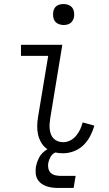

<svg xmlns="http://www.w3.org/2000/svg" viewBox="-20 -752 540 952"><path d="M293 8Q270 8 249 3Q228 -2 211 -15Q194 -28 183.5 -46.5Q173 -65 168.5 -85.5Q164 -106 164.5 -129Q165 -152 169 -174L219 -475H84V-530H289L229 -165Q227 -152 226 -138.5Q225 -125 226.5 -111.5Q228 -98 232.5 -86Q237 -74 246 -65Q255 -56 267 -51.5Q279 -47 293 -47Q311 -47 328 -55.5Q345 -64 357.5 -79Q370 -94 377.5 -110.5Q385 -127 390 -145L448 -129Q440 -102 427 -77Q414 -52 393.5 -32Q373 -12 346 -2Q319 8 293 8ZM295 -628Q283 -628 271.5 -632.5Q260 -637 253 -646Q246 -655 244 -667.5Q242 -680 244 -693Q245 -701 249.5 -709.5Q254 -718 261.5 -723Q269 -728 278 -730Q287 -732 295 -732Q308 -732 319.5 -727.5Q331 -723 338 -714Q345 -705 347 -692.5Q349 -680 347 -667Q345 -659 340.5 -650.5Q336 -642 328.5 -637Q321 -632 312.5 -630Q304 -628 295 -628ZM270 180Q254 180 238.5 178Q223 176 209 171Q195 166 183.5 157Q172 148 165 135Q158 122 157 106.5Q156 91 158 75Q162 54 171.5 34Q181 14 198.5 -0.5Q216 -15 237.5 -21.5Q259 -28 279 -28L275 0Q264 0 253.5 4.5Q243 9 236 18Q229 27 225 37.5Q221 48 219 58Q217 71 220 84Q223 97 232 105.5Q241 114 254 117Q267 120 280 120H355L345 180Z"/></svg>

Font: Iosevka Slab Light
Style: Italic
Weight: 300
Italic angle: -9°
Monospace: yes
Designer: Belleve Invis
Foundry: Belleve Invis
Version: Version 11.1.1; ttfautohint (v1.8.3)